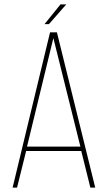

<svg xmlns="http://www.w3.org/2000/svg" viewBox="-20 -847 487 867"><path d="M253 -827H279L201 -738H181ZM347 -165H98L57 0H37L206 -701H237L410 0H388ZM221 -675 102 -185H343Z"/></svg>

Font: Bebas Neue Light
Style: Regular
Weight: 300
Designer: Ryoichi Tsunekawa
Foundry: Ryoichi Tsunekawa
Version: Version 001.003; ttfautohint (v1.5.65-e2d9)